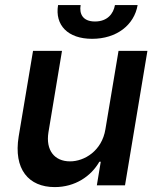

<svg xmlns="http://www.w3.org/2000/svg" viewBox="-20 -752 642 779"><path d="M407.7 -227.6C393.5 -139.9 322.4 -97.3 264.2 -97.3C200.6 -97.3 165.1 -142.8 176.5 -214.8L231.5 -545.5H114L55.8 -198.5C34.1 -65.3 96.2 7.1 202.1 7.1C284.1 7.1 349.1 -36.2 383.2 -95.9H388.8L372.9 0H487.2L578.1 -545.5H460.9ZM215.6 -731.5C202.1 -650.2 255 -594.5 353.7 -594.5C452.8 -594.5 524.5 -650.2 538.4 -731.5H446.4C440.3 -696.4 415.8 -664.8 365.4 -664.8C315 -664.8 301.1 -696.7 307.2 -731.5Z"/></svg>

Font: Magic Ui Pro Semi Bold
Style: Italic
Weight: 600
Italic angle: -9.39999°
Designer: Stefan Endress, Andreas Faust
Version: Version 1.000;FEAKit 1.0